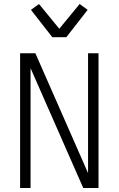

<svg xmlns="http://www.w3.org/2000/svg" viewBox="-20 -935 590 955"><path d="M80 0V-670H156L418 -74V-670H470V0H394L132 -596V0ZM240 -750 134 -886 174 -915 275 -792 376 -915 416 -886 310 -750Z"/></svg>

Font: Lode Dark
Style: Regular
Weight: 400
Monospace: yes
Designer: Belleve Invis
Foundry: Belleve Invis
Version: Version 29.2.0; ttfautohint (v1.8.3)